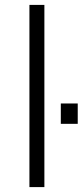

<svg xmlns="http://www.w3.org/2000/svg" viewBox="-20 -763 337 783"><path d="M100 0V-743H161V0ZM228 -258V-341H297V-258Z"/></svg>

Font: Saira SemiExpanded Light
Style: Regular
Weight: 300
Width: 6
Designer: Hector Gatti with collaboration of the Omnibus-Type team
Foundry: Omnibus-Type
Version: Version 1.101